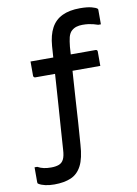

<svg xmlns="http://www.w3.org/2000/svg" viewBox="-105 -816 811 1133"><g transform="rotate(-10 300.0 -249.0)"><path d="M114 -489H504Q508 -489 510 -487.5Q512 -486 513.5 -484Q515 -482 515 -478Q515 -469 515 -452Q515 -435 515 -418.5Q515 -402 515 -392H125Q122 -392 119.5 -393.5Q117 -395 115.5 -397.5Q114 -400 114 -403Q114 -413 114 -429.5Q114 -446 114 -463Q114 -480 114 -489ZM126 148Q153 148 172 141Q191 134 201 114.5Q211 95 213 57Q217 -1 221.5 -67Q226 -133 231 -201Q236 -269 240 -333.5Q244 -398 248 -455.5Q252 -513 255 -557Q260 -622 283 -664.5Q306 -707 349 -727.5Q392 -748 455 -748Q499 -748 525 -741Q551 -734 558 -727Q560 -726 560.5 -723.5Q561 -721 561 -719Q561 -713 561 -701Q561 -689 561 -676Q561 -663 561 -650.5Q561 -638 561 -633H545Q531 -638 517 -641.5Q503 -645 488 -647Q473 -649 452 -649Q433 -649 416.5 -644Q400 -639 387 -627Q380 -621 375 -611.5Q370 -602 367 -591Q364 -580 362 -565.5Q360 -551 358 -534Q356 -504 353 -456.5Q350 -409 345.5 -349Q341 -289 337 -221.5Q333 -154 328.5 -86Q324 -18 319 45Q314 126 291 170.5Q268 215 227 232.5Q186 250 127 250Q97 250 73 244.5Q49 239 35 230Q31 228 30 225.5Q29 223 29 219Q29 208 29 191.5Q29 175 29 157.5Q29 140 29 130H45Q63 140 82.5 144Q102 148 126 148Z"/></g></svg>

Font: Recursive Monospace Medium
Style: Regular
Weight: 500
Version: Version 1.047